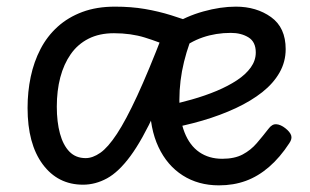

<svg xmlns="http://www.w3.org/2000/svg" viewBox="-20 -539 933 578"><path d="M63 -214Q63 -263 72.5 -308Q82 -353 102 -391.5Q122 -430 153.5 -458.5Q185 -487 228 -503Q271 -519 326 -519Q375 -519 416 -512Q457 -505 495.5 -493Q534 -481 574 -466Q548 -410 534 -353Q520 -296 520 -238Q520 -180 535.5 -140.5Q551 -101 580 -81Q609 -61 649 -61Q686 -61 710.5 -74Q735 -87 753 -108Q771 -129 788 -151Q799 -166 812 -165Q825 -164 839 -153Q853 -142 856.5 -131.5Q860 -121 851 -108Q823 -65 790 -36.5Q757 -8 720 5.5Q683 19 639 19Q577 19 530 -11Q483 -41 457 -96.5Q431 -152 431 -229Q431 -280 438.5 -322Q446 -364 458 -399Q470 -434 481 -461L504 -393Q458 -413 416 -426Q374 -439 323 -439Q279 -439 246.5 -422.5Q214 -406 193 -376Q172 -346 161.5 -306Q151 -266 151 -218Q151 -172 160.5 -137Q170 -102 189 -82.5Q208 -63 238 -63Q259 -63 282 -79Q305 -95 332 -136Q359 -177 393 -250.5Q427 -324 471 -438L533 -423Q487 -289 447.5 -203Q408 -117 372.5 -69Q337 -21 302 -2Q267 17 230 17Q154 17 108.5 -44.5Q63 -106 63 -214ZM840 -391Q840 -353 821.5 -320.5Q803 -288 769.5 -261.5Q736 -235 690 -213.5Q644 -192 589.5 -176Q535 -160 475 -150V-219Q517 -228 557.5 -239.5Q598 -251 632.5 -265.5Q667 -280 693.5 -297.5Q720 -315 735 -336Q750 -357 750 -381Q750 -413 728 -426.5Q706 -440 675 -440Q630 -440 590.5 -426.5Q551 -413 516 -384L498 -463Q540 -490 592 -504.5Q644 -519 690 -519Q752 -519 796 -487.5Q840 -456 840 -391Z"/></svg>

Font: Playwrite FR Moderne
Style: Regular
Weight: 400
Designer: Veronika Burian, José Scaglione
Foundry: TypeTogether
Version: Version 1.002